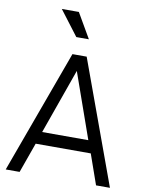

<svg xmlns="http://www.w3.org/2000/svg" viewBox="-105 -1071 862 1143"><g transform="rotate(10 326.0 -499.5)"><path d="M11 0 283 -745H369L641 0H557L493 -182H160L95 0ZM465 -257 326 -651 186 -257ZM288 -849 174 -999H277L364 -849Z"/></g></svg>

Font: Kosmopol Plus Jakarta Sans
Style: Regular
Weight: 400
Designer: Gumpita Rahayu
Foundry: Tokotype
Version: Version 2.006